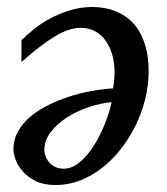

<svg xmlns="http://www.w3.org/2000/svg" viewBox="-20 -513 474 545"><path d="M296.9 -223.1Q265.1 -220.2 231.2 -208.7Q197.3 -197.3 169.4 -179.2Q141.6 -161.1 123.8 -137.9Q106 -114.7 106 -87.9Q106 -77.6 109.9 -68.1Q113.8 -58.6 120.6 -51Q127.4 -43.5 137.5 -38.8Q147.5 -34.2 160.2 -34.2Q185.1 -34.2 207 -53Q229 -71.8 246.8 -100.1Q264.6 -128.4 277.6 -161.4Q290.5 -194.3 296.9 -223.1ZM401.9 -311Q401.9 -271.5 392.3 -232.4Q382.8 -193.4 365.2 -157.5Q347.7 -121.6 323.5 -90.6Q299.3 -59.6 270 -36.6Q240.7 -13.7 207.3 -0.7Q173.8 12.2 138.2 12.2Q103.5 12.2 80.6 0.5Q57.6 -11.2 43.7 -27.6Q29.8 -43.9 23.9 -61Q18.1 -78.1 18.1 -88.9Q18.1 -116.2 30.8 -139.2Q43.5 -162.1 64.9 -180.7Q86.4 -199.2 115 -213.6Q143.6 -228 174.8 -238.3Q206.1 -248.5 238.5 -254.4Q271 -260.3 300.8 -262.2Q302.7 -271 304 -284.4Q305.2 -297.9 305.2 -307.1Q305.2 -334.5 298.6 -357.7Q292 -380.9 279.5 -397.9Q267.1 -415 249.5 -424.6Q231.9 -434.1 210 -434.1Q176.3 -434.1 135.7 -409.7Q95.2 -385.3 41 -336.9V-398.9Q54.7 -412.6 75 -429.2Q95.2 -445.8 121.3 -460Q147.5 -474.1 178.2 -483.6Q209 -493.2 243.2 -493.2Q258.3 -493.2 276.1 -490.2Q293.9 -487.3 311.5 -479.7Q329.1 -472.2 345.5 -459Q361.8 -445.8 374.3 -425.5Q386.7 -405.3 394.3 -377.2Q401.9 -349.1 401.9 -311Z"/></svg>

Font: Charis SIL CyrE
Style: Italic
Weight: 400
Italic angle: -11°
Foundry: SIL International
Version: Version 5.000